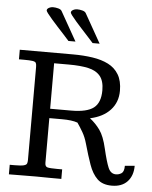

<svg xmlns="http://www.w3.org/2000/svg" viewBox="-58 -906 767 967"><g transform="rotate(5 325.0 -423.0)"><path d="M543.5 11.7Q496.1 11.7 470 -13.7Q443.8 -39.1 428 -84Q412.1 -128.9 395.5 -188Q386.7 -219.7 372.1 -244.9Q357.4 -270 343.8 -289.6Q329.1 -294.9 309.3 -297.4Q289.6 -299.8 265.1 -299.8H200.7V-73.7Q200.7 -54.7 213.6 -51.5Q226.6 -48.3 262.2 -48.3H287.6V0Q258.3 0 230 -0.2Q201.7 -0.5 161.1 -1Q118.2 -1 86.2 -0.5Q54.2 0 22.5 0V-48.3H46.9Q79.6 -48.3 93 -51.8Q106.4 -55.2 109.1 -62.3Q111.8 -69.3 111.8 -79.6V-550.3Q111.8 -564 108.6 -570.6Q105.5 -577.1 92 -579.3Q78.6 -581.5 47.9 -581.5Q42 -581.5 35.6 -581.5Q29.3 -581.5 22.5 -581.5V-629.9H291.5Q345.2 -629.9 390.9 -623Q436.5 -616.2 470.7 -598.9Q504.9 -581.5 523.9 -549.6Q543 -517.6 543 -467.8Q543 -409.7 506.8 -370.4Q470.7 -331.1 404.8 -316.9Q433.6 -294.9 456.1 -263.9Q478.5 -232.9 492.7 -170.4Q507.8 -106 520.3 -76.4Q532.7 -46.9 559.6 -46.9Q574.2 -46.9 587.4 -55.4Q600.6 -64 600.6 -93.8L649.9 -98.1Q649.9 -47.9 622.1 -18.1Q594.2 11.7 543.5 11.7ZM200.7 -347.2H307.1Q386.2 -347.2 420.4 -373.5Q454.6 -399.9 454.6 -462.4Q454.6 -510.3 433.8 -534.9Q413.1 -559.6 373.5 -568.4Q334 -577.1 276.4 -577.1H200.7ZM298.3 -695.3H262.7Q250.5 -709.5 234.4 -726.8Q218.3 -744.1 201.9 -762.2Q185.5 -780.3 171.4 -796.4Q157.2 -812.5 148.7 -824Q140.1 -835.4 140.1 -839.4Q140.1 -844.7 144.8 -848.9Q149.4 -853 156.7 -855.5Q164.1 -857.9 170.9 -857.9Q184.1 -857.9 197.5 -854.2Q210.9 -850.6 215.3 -842.3ZM420.4 -695.3H384.8Q372.6 -709.5 356.4 -726.8Q340.3 -744.1 324 -762.2Q307.6 -780.3 293.5 -796.4Q279.3 -812.5 270.8 -824Q262.2 -835.4 262.2 -839.4Q262.2 -844.7 266.8 -848.9Q271.5 -853 278.8 -855.5Q286.1 -857.9 293 -857.9Q306.2 -857.9 319.6 -854.2Q333 -850.6 337.4 -842.3Z"/></g></svg>

Font: Kameron
Style: Regular
Weight: 400
Designer: Vernon Adams
Foundry: Vernon Adams
Version: Version 1.100